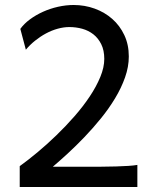

<svg xmlns="http://www.w3.org/2000/svg" viewBox="-20 -745 626 765"><path d="M527.3 0H58.6V-83Q91.8 -106.9 129.6 -138.4Q167.5 -169.9 204.8 -206.1Q242.2 -242.2 276.6 -281.5Q311 -320.8 337.4 -360.4Q363.8 -399.9 379.6 -438.2Q395.5 -476.6 395.5 -510.3Q395.5 -544.4 383.5 -568.6Q371.6 -592.8 352.1 -608.2Q332.5 -623.5 307.6 -630.4Q282.7 -637.2 256.3 -637.2Q233.9 -637.2 210 -630.6Q186 -624 163.3 -611.8Q140.6 -599.6 119.9 -583Q99.1 -566.4 83 -546.9L61 -629.9Q75.7 -650.4 99.1 -667.7Q122.6 -685.1 151.1 -698Q179.7 -710.9 211.2 -718Q242.7 -725.1 273.4 -725.1Q317.4 -725.1 357.2 -710.7Q397 -696.3 427.2 -669.7Q457.5 -643.1 475.3 -605.2Q493.2 -567.4 493.2 -520Q493.2 -479 478.3 -436.8Q463.4 -394.5 438.5 -353.3Q413.6 -312 381.8 -272.9Q350.1 -233.9 316.4 -198.7Q282.7 -163.6 250 -133.5Q217.3 -103.5 190.4 -80.6H314.9Q351.1 -80.6 383.3 -80.8Q415.5 -81.1 442.6 -81.8Q469.7 -82.5 491.2 -84Q512.7 -85.4 527.3 -87.9Z"/></svg>

Font: Andika Compact
Style: Regular
Weight: 400
Designer: Victor Gaultney, Annie Olsen, Julie Remington, Don Collingsworth, Eric Hays, Becca Hirsbrunner
Foundry: SIL International
Version: Version 5.000 ; LnSpcTght